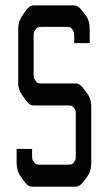

<svg xmlns="http://www.w3.org/2000/svg" viewBox="-20 -696 381 716"><path d="M234.4 -302.7H104.5Q89.8 -302.7 76.2 -322.3L60.5 -344.7Q47.9 -363.3 47.9 -383.8V-587.9Q47.9 -616.2 62.5 -636.7L76.2 -656.2Q89.8 -675.8 104.5 -675.8H257.8Q271.5 -675.8 286.1 -656.2L300.8 -636.7Q314.5 -618.2 314.5 -587.9V-535.2H256.8V-555.7Q256.8 -570.3 255.9 -574.7Q254.9 -579.1 250 -585.9Q245.1 -592.8 242.2 -594.2Q239.3 -595.7 228.5 -595.7H134.8Q124 -595.7 121.1 -594.2Q118.2 -592.8 112.8 -585.9Q107.4 -579.1 106.4 -574.7Q105.5 -570.3 105.5 -555.7V-424.8Q105.5 -410.2 106.4 -405.8Q107.4 -401.4 112.8 -394.5Q118.2 -387.7 121.1 -386.2Q124 -384.8 134.8 -384.8H263.7Q277.3 -384.8 292 -365.2L306.6 -345.7Q320.3 -327.1 320.3 -296.9V-87.9Q320.3 -57.6 306.6 -39.1L292 -19.5Q277.3 0 263.7 0H98.6Q84 0 70.3 -19.5L56.6 -39.1Q42 -59.6 42 -87.9V-140.6H99.6V-122.1Q99.6 -107.4 100.6 -103Q101.6 -98.6 106.9 -91.8Q112.3 -85 115.2 -83.5Q118.2 -82 128.9 -82H234.4Q245.1 -82 248 -83.5Q251 -85 256.3 -91.8Q261.7 -98.6 262.2 -103Q262.7 -107.4 262.7 -122.1V-262.7Q262.7 -277.3 262.2 -281.7Q261.7 -286.1 256.3 -293Q251 -299.8 248 -301.3Q245.1 -302.7 234.4 -302.7Z"/></svg>

Font: Vancouver Drive
Style: Regular
Weight: 400
Designer: Valery Zaveryaev
Foundry: Cyreal (www.cyreal.org)
Version: Version 1.06